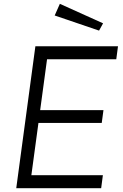

<svg xmlns="http://www.w3.org/2000/svg" viewBox="-20 -984 645 1004"><path d="M509 0 518 -68H144L181 -341H512L521 -408H190L226 -674H588L597 -742H165L65 0ZM266 -903 498 -824 519 -862 293 -964Z"/></svg>

Font: Cheyenne Sans Light
Style: Italic
Weight: 300
Italic angle: -8.13011°
Designer: The Public Sans project authors (U.S. Web Design System), Libre Franklin designed by Pablo Impallari and Rodrigo Fuenzal
Foundry: The Cheyenne Sans Project Authors
Version: Version 2.007